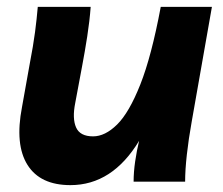

<svg xmlns="http://www.w3.org/2000/svg" viewBox="-20 -529 650 559"><path d="M185 10Q97 10 60 -49Q23 -108 44 -217L66 -340Q77 -397 82 -435.5Q87 -474 90 -509H244Q241 -468 234 -423Q227 -378 219 -336L199 -229Q190 -184 201.5 -158Q213 -132 251 -132Q286 -132 321 -166.5Q356 -201 388.5 -283Q421 -365 448 -509H597L538 -174Q529 -124 524 -79Q519 -34 519 0H369Q369 -28 373.5 -59Q378 -90 385 -119Q307 10 185 10Z"/></svg>

Font: Livvic
Style: Bold Italic
Weight: 700
Italic angle: -10°
Designer: Jacques Le Bailly, Baron von Fonthausen
Version: Version 1.001; ttfautohint (v1.8.2)